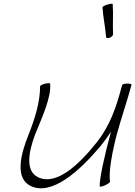

<svg xmlns="http://www.w3.org/2000/svg" viewBox="-20 -991 728 1034"><path d="M532 -952C535 -899 547 -848 551 -794C550 -787 557 -784 568 -787C579 -790 588 -798 589 -806C586 -859 591 -914 587 -968C588 -972 576 -972 561 -967C545 -963 533 -956 532 -952ZM196 -527C196 -443 169 -355 135 -269C89 -156 60 -30 146 11C259 64 407 -68 522 -205C542 -230 561 -256 578 -282C577 -277 575 -272 574 -267C547 -171 514 -24 517 12C518 16 530 14 546 7C561 0 573 -9 573 -13C563 -63 586 -180 609 -267C633 -356 664 -444 688 -533C690 -538 680 -541 667 -541C653 -541 640 -538 638 -533C637 -529 636 -524 634 -520C607 -417 572 -312 499 -222C406 -105 284 10 186 -36C115 -69 134 -172 168 -264C205 -356 257 -466 250 -540C251 -544 240 -544 225 -541C209 -537 197 -531 196 -527Z"/></svg>

Font: Nupuram Thin Italic
Style: Regular
Weight: 100
Designer: Santhosh Thottingal (santhosh.thottingal@gmail.com)
Foundry: SMC
Version: Version 1.000